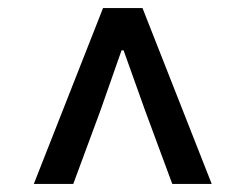

<svg xmlns="http://www.w3.org/2000/svg" viewBox="-20 -773 610 477"><path d="M64 -316H162L229 -497L282 -648H287L341 -497L408 -316H506L334 -753H236Z"/></svg>

Font: Noto Sans T Chinese Medium
Style: Regular
Weight: 500
Designer: Ryoko NISHIZUKA (kana & ideographs); Paul D. Hunt (Latin, Greek & Cyrillic); Wenlong ZHANG (bopomofo); Sandoll Communica
Foundry: Adobe Systems Incorporated
Version: Version 1.000;PS 1;hotconv 1.0.78;makeotf.lib2.5.61930